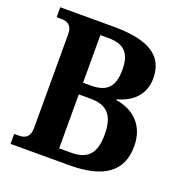

<svg xmlns="http://www.w3.org/2000/svg" viewBox="-128 -829 903 943"><g transform="rotate(20 323.0 -357.0)"><path d="M28 0H335C517 0 603 -66 603 -196C603 -304 537 -365 443 -380V-384C514 -403 577 -450 577 -542C577 -663 486 -714 307 -714H28V-662H52C85 -662 110 -649 110 -603V-113C110 -65 85 -52 52 -52H28ZM260 -404V-653H301C384 -653 420 -617 420 -529C420 -441 385 -404 301 -404ZM260 -61V-343H322C409 -343 447 -300 447 -201C447 -100 408 -61 322 -61Z"/></g></svg>

Font: Noto Serif SemiCondensed
Style: Bold
Weight: 700
Width: 4
Designer: Monotype Design Team
Foundry: Monotype Imaging Inc.
Version: Version 2.015